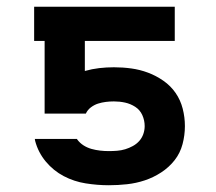

<svg xmlns="http://www.w3.org/2000/svg" viewBox="-20 -540 640 568"><path d="M302 8Q268 8 233.5 2.5Q199 -3 168.5 -19Q138 -35 115.5 -62Q93 -89 84 -123L83 -129H208V-128Q216 -117 227 -110Q238 -103 250.5 -99.5Q263 -96 276 -94.5Q289 -93 302 -93Q314 -93 326.5 -94Q339 -95 350.5 -98.5Q362 -102 373 -108Q384 -114 392 -123Q400 -132 404 -143.5Q408 -155 408 -167Q408 -184 401 -199.5Q394 -215 380 -224Q366 -233 350 -236.5Q334 -240 317 -240Q305 -240 293 -238.5Q281 -237 270 -233.5Q259 -230 249 -222.5Q239 -215 234 -204H112V-419H81V-520H497V-419H231V-330Q252 -336 273.5 -338.5Q295 -341 317 -341Q343 -341 368.5 -337.5Q394 -334 418 -325Q442 -316 463.5 -301Q485 -286 499.5 -265Q514 -244 520.5 -218.5Q527 -193 527 -167Q527 -140 520 -113.5Q513 -87 496.5 -66Q480 -45 457 -30Q434 -15 408.5 -6.5Q383 2 356 5Q329 8 302 8Z"/></svg>

Font: Iosevka Fixed Extended
Style: Bold
Weight: 700
Width: 7
Monospace: yes
Designer: Belleve Invis
Foundry: Belleve Invis
Version: Version 24.1.1; ttfautohint (v1.8.4)